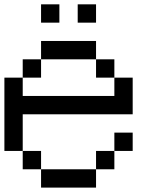

<svg xmlns="http://www.w3.org/2000/svg" viewBox="-20 -853 707 873"><path d="M0 -166.7V-500H83.3V-416.7H500V-500H583.3V-333.3H83.3V-166.7ZM166.7 -166.7V-83.3H83.3V-166.7ZM166.7 -83.3H416.7V0H166.7ZM166.7 -583.3V-500H83.3V-583.3ZM166.7 -750V-833.3H250V-750ZM166.7 -666.7H416.7V-583.3H166.7ZM333.3 -750V-833.3H416.7V-750ZM500 -166.7V-83.3H416.7V-166.7ZM500 -250H583.3V-166.7H500ZM500 -583.3V-500H416.7V-583.3Z"/></svg>

Font: Galmuri11 Regular
Style: Regular
Weight: 400
Designer: Minseo Lee (Quiple)
Version: Version 2.356;hotconv 1.1.0;makeotfexe 2.6.0 DEVELOPMENT